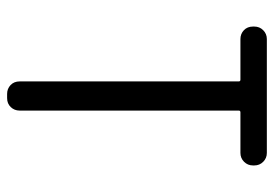

<svg xmlns="http://www.w3.org/2000/svg" viewBox="-135 -635 770 540"><g transform="rotate(90 250.0 -365.0)"><path d="M89.8 -656.2Q75.2 -656.2 64.9 -666Q54.7 -675.8 54.7 -691.4V-695.3Q54.7 -710 64.9 -720.2Q75.2 -730.5 89.8 -730.5H410.2Q424.8 -730.5 435.1 -720.2Q445.3 -710 445.3 -695.3V-691.4Q445.3 -676.8 435.1 -666.5Q424.8 -656.2 410.2 -656.2H295.9Q291 -656.2 291 -651.4V-35.2Q291 -20.5 281.2 -10.3Q271.5 0 255.9 0H244.1Q229.5 0 219.2 -9.8Q209 -19.5 209 -35.2V-651.4Q209 -656.2 204.1 -656.2Z"/></g></svg>

Font: Rounded-L Mgen+ 2m regular
Style: Regular
Weight: 400
Designer: [Source Han Sans]
Ryoko NISHIZUKA  (kana & ideographs); Paul D. Hunt (Latin, Greek & Cyrillic); Wenlong ZHANG  (bopomofo
Version: Version 1.059.20150602